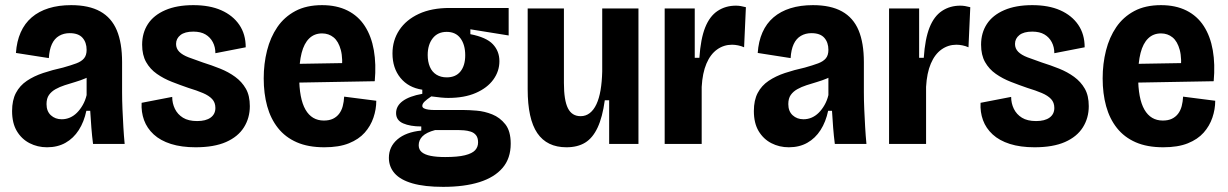

<svg xmlns="http://www.w3.org/2000/svg" viewBox="-20 -560 4777 747"><path d="M163 13Q126 13 95 -3Q64 -19 45.5 -50Q27 -81 27 -128Q27 -170 42 -198.5Q57 -227 84.5 -245.5Q112 -264 148 -276Q184 -288 225 -297Q257 -306 277 -313.5Q297 -321 307 -333Q317 -345 317 -366Q317 -395 301 -413Q285 -431 251 -431Q228 -431 210 -420.5Q192 -410 182 -388.5Q172 -367 170 -334L42 -354Q45 -399 60.5 -434Q76 -469 103.5 -492.5Q131 -516 169.5 -528Q208 -540 257 -540Q326 -540 370 -515.5Q414 -491 434.5 -442Q455 -393 455 -318V-201Q455 -170 456.5 -135Q458 -100 460 -65.5Q462 -31 465 0H342Q338 -31 335.5 -63Q333 -95 331 -129H316Q307 -86 286.5 -54Q266 -22 235 -4.5Q204 13 163 13ZM220 -96Q237 -96 252 -102.5Q267 -109 279.5 -121.5Q292 -134 302 -151.5Q312 -169 317 -190V-277L344 -276Q331 -263 312 -255Q293 -247 272.5 -241Q252 -235 232 -228.5Q212 -222 196 -213Q180 -204 170.5 -190.5Q161 -177 161 -155Q161 -127 178 -111.5Q195 -96 220 -96Z M741 13Q686 13 645 0Q604 -13 578 -37Q552 -61 540.5 -92.5Q529 -124 531 -160L650 -183Q650 -158 660.5 -136.5Q671 -115 692 -102Q713 -89 747 -89Q781 -89 799.5 -102.5Q818 -116 818 -140Q818 -161 805.5 -174.5Q793 -188 769.5 -198Q746 -208 713 -218Q681 -229 649 -241.5Q617 -254 590.5 -272.5Q564 -291 548.5 -318.5Q533 -346 533 -386Q533 -432 555.5 -466.5Q578 -501 623 -520.5Q668 -540 732 -540Q796 -540 841 -520Q886 -500 911 -463.5Q936 -427 936 -376L818 -353Q818 -377 808 -396Q798 -415 779.5 -426Q761 -437 732 -437Q699 -437 682 -423.5Q665 -410 665 -389Q665 -371 677.5 -358.5Q690 -346 713.5 -337Q737 -328 769 -317Q804 -306 836.5 -293Q869 -280 895 -261Q921 -242 936.5 -215Q952 -188 952 -147Q952 -101 929 -64.5Q906 -28 859.5 -7.5Q813 13 741 13Z M1242 13Q1179 13 1134.5 -6.5Q1090 -26 1061.5 -62Q1033 -98 1019.5 -147Q1006 -196 1006 -255Q1006 -312 1019 -363.5Q1032 -415 1059 -454.5Q1086 -494 1129 -517Q1172 -540 1233 -540Q1290 -540 1332 -519Q1374 -498 1399.5 -458.5Q1425 -419 1434.5 -364.5Q1444 -310 1438 -244L1104 -238V-311L1339 -315L1309 -278Q1315 -332 1306 -365.5Q1297 -399 1278 -414.5Q1259 -430 1233 -430Q1203 -430 1183 -410.5Q1163 -391 1153.5 -354Q1144 -317 1144 -263Q1144 -176 1168.5 -133.5Q1193 -91 1240 -91Q1261 -91 1275.5 -98Q1290 -105 1299.5 -117.5Q1309 -130 1313.5 -147Q1318 -164 1319 -184L1444 -168Q1444 -135 1433 -102.5Q1422 -70 1399 -44Q1376 -18 1337.5 -2.5Q1299 13 1242 13Z M1704 167Q1632 167 1585 153.5Q1538 140 1515.5 114.5Q1493 89 1493 54Q1493 11 1526 -17.5Q1559 -46 1619 -52V-68Q1576 -68 1548.5 -80Q1521 -92 1521 -120Q1521 -148 1547 -167Q1573 -186 1623 -195V-211Q1569 -219 1538 -257Q1507 -295 1507 -352Q1507 -403 1533.5 -443Q1560 -483 1609.5 -506Q1659 -529 1729 -529H1959V-422L1810 -446V-427Q1872 -415 1897.5 -388Q1923 -361 1923 -322Q1923 -283 1899.5 -250.5Q1876 -218 1831.5 -198.5Q1787 -179 1724 -179Q1712 -179 1696 -180.5Q1680 -182 1658 -185Q1640 -173 1631.5 -164.5Q1623 -156 1623 -148Q1623 -142 1629.5 -138.5Q1636 -135 1647 -133.5Q1658 -132 1670 -132H1784Q1804 -132 1834.5 -129.5Q1865 -127 1895 -115Q1925 -103 1946 -76.5Q1967 -50 1967 -1Q1967 56 1935.5 93Q1904 130 1845.5 148.5Q1787 167 1704 167ZM1712 51Q1761 51 1789 44Q1817 37 1828.5 24.5Q1840 12 1840 -6Q1840 -24 1832 -34Q1824 -44 1811 -48Q1798 -52 1785 -53Q1772 -54 1763 -54H1673Q1639 -45 1624 -30Q1609 -15 1609 5Q1609 22 1621 32Q1633 42 1656 46.5Q1679 51 1712 51ZM1718 -259Q1753 -259 1771.5 -282Q1790 -305 1790 -345Q1790 -386 1771.5 -411Q1753 -436 1718 -436Q1683 -436 1663.5 -411Q1644 -386 1644 -346Q1644 -320 1652.5 -300Q1661 -280 1678 -269.5Q1695 -259 1718 -259Z M2184 13Q2108 13 2070.5 -42Q2033 -97 2033 -213V-527H2174V-237Q2174 -170 2189.5 -139Q2205 -108 2239 -108Q2259 -108 2274.5 -120Q2290 -132 2300.5 -154.5Q2311 -177 2316.5 -209Q2322 -241 2323 -282V-527H2464V-224V0H2350V-170H2333Q2324 -104 2305 -63.5Q2286 -23 2256.5 -5Q2227 13 2184 13Z M2566 0V-278V-527H2683V-335H2701Q2706 -409 2723.5 -453Q2741 -497 2772 -517.5Q2803 -538 2843 -538Q2852 -538 2861.5 -536.5Q2871 -535 2882 -532L2875 -376Q2864 -381 2851.5 -383.5Q2839 -386 2828 -386Q2796 -386 2770 -367.5Q2744 -349 2728.5 -312.5Q2713 -276 2710 -222V0Z M3049 13Q3012 13 2981 -3Q2950 -19 2931.5 -50Q2913 -81 2913 -128Q2913 -170 2928 -198.5Q2943 -227 2970.5 -245.5Q2998 -264 3034 -276Q3070 -288 3111 -297Q3143 -306 3163 -313.5Q3183 -321 3193 -333Q3203 -345 3203 -366Q3203 -395 3187 -413Q3171 -431 3137 -431Q3114 -431 3096 -420.5Q3078 -410 3068 -388.5Q3058 -367 3056 -334L2928 -354Q2931 -399 2946.5 -434Q2962 -469 2989.5 -492.5Q3017 -516 3055.5 -528Q3094 -540 3143 -540Q3212 -540 3256 -515.5Q3300 -491 3320.5 -442Q3341 -393 3341 -318V-201Q3341 -170 3342.5 -135Q3344 -100 3346 -65.5Q3348 -31 3351 0H3228Q3224 -31 3221.5 -63Q3219 -95 3217 -129H3202Q3193 -86 3172.5 -54Q3152 -22 3121 -4.5Q3090 13 3049 13ZM3106 -96Q3123 -96 3138 -102.5Q3153 -109 3165.5 -121.5Q3178 -134 3188 -151.5Q3198 -169 3203 -190V-277L3230 -276Q3217 -263 3198 -255Q3179 -247 3158.5 -241Q3138 -235 3118 -228.5Q3098 -222 3082 -213Q3066 -204 3056.5 -190.5Q3047 -177 3047 -155Q3047 -127 3064 -111.5Q3081 -96 3106 -96Z M3439 0V-278V-527H3556V-335H3574Q3579 -409 3596.5 -453Q3614 -497 3645 -517.5Q3676 -538 3716 -538Q3725 -538 3734.5 -536.5Q3744 -535 3755 -532L3748 -376Q3737 -381 3724.5 -383.5Q3712 -386 3701 -386Q3669 -386 3643 -367.5Q3617 -349 3601.5 -312.5Q3586 -276 3583 -222V0Z M4005 13Q3950 13 3909 0Q3868 -13 3842 -37Q3816 -61 3804.5 -92.5Q3793 -124 3795 -160L3914 -183Q3914 -158 3924.5 -136.5Q3935 -115 3956 -102Q3977 -89 4011 -89Q4045 -89 4063.5 -102.5Q4082 -116 4082 -140Q4082 -161 4069.5 -174.5Q4057 -188 4033.5 -198Q4010 -208 3977 -218Q3945 -229 3913 -241.5Q3881 -254 3854.5 -272.5Q3828 -291 3812.5 -318.5Q3797 -346 3797 -386Q3797 -432 3819.5 -466.5Q3842 -501 3887 -520.5Q3932 -540 3996 -540Q4060 -540 4105 -520Q4150 -500 4175 -463.5Q4200 -427 4200 -376L4082 -353Q4082 -377 4072 -396Q4062 -415 4043.5 -426Q4025 -437 3996 -437Q3963 -437 3946 -423.5Q3929 -410 3929 -389Q3929 -371 3941.5 -358.5Q3954 -346 3977.5 -337Q4001 -328 4033 -317Q4068 -306 4100.5 -293Q4133 -280 4159 -261Q4185 -242 4200.5 -215Q4216 -188 4216 -147Q4216 -101 4193 -64.5Q4170 -28 4123.5 -7.5Q4077 13 4005 13Z M4506 13Q4443 13 4398.5 -6.5Q4354 -26 4325.5 -62Q4297 -98 4283.5 -147Q4270 -196 4270 -255Q4270 -312 4283 -363.5Q4296 -415 4323 -454.5Q4350 -494 4393 -517Q4436 -540 4497 -540Q4554 -540 4596 -519Q4638 -498 4663.5 -458.5Q4689 -419 4698.5 -364.5Q4708 -310 4702 -244L4368 -238V-311L4603 -315L4573 -278Q4579 -332 4570 -365.5Q4561 -399 4542 -414.5Q4523 -430 4497 -430Q4467 -430 4447 -410.5Q4427 -391 4417.5 -354Q4408 -317 4408 -263Q4408 -176 4432.5 -133.5Q4457 -91 4504 -91Q4525 -91 4539.5 -98Q4554 -105 4563.5 -117.5Q4573 -130 4577.5 -147Q4582 -164 4583 -184L4708 -168Q4708 -135 4697 -102.5Q4686 -70 4663 -44Q4640 -18 4601.5 -2.5Q4563 13 4506 13Z"/></svg>

Font: Bricolage Grotesque 36pt SemiCondensed
Style: Bold
Weight: 700
Width: 4
Designer: Mathieu Triay
Foundry: Atelier Triay
Version: Version 1.001;gftools[0.9.33.dev8+g029e19f]